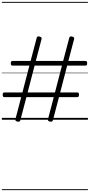

<svg xmlns="http://www.w3.org/2000/svg" viewBox="-20 -1287 965 2064"><path d="M166 20Q140 14 146 -6L208 -243H28Q17 -243 13 -249Q9 -255 9 -268Q9 -282 13 -287.5Q17 -293 28 -293H221L296 -582H115Q105 -582 100.5 -587.5Q96 -593 96 -606Q96 -620 100.5 -626Q105 -632 115 -632H309L375 -882Q379 -900 406 -894Q432 -887 427 -868L365 -632H659L725 -882Q729 -900 756 -894Q782 -887 777 -868L715 -632H898Q908 -632 912.5 -626Q917 -620 917 -606Q917 -593 912.5 -587.5Q908 -582 898 -582H702L627 -293H810Q820 -293 824.5 -287.5Q829 -282 829 -268Q829 -255 824.5 -249Q820 -243 810 -243H614L548 8Q543 25 516 20Q503 17 498 10.5Q493 4 496 -6L558 -243H264L198 8Q193 25 166 20ZM277 -293H571L646 -582H352ZM0 747H925V757H0ZM0 -20H925V0H0ZM0 -505H925V-500H0ZM0 -1267H925V-1257H0Z"/></svg>

Font: Playwrite VN Guides
Style: Regular
Weight: 400
Designer: Veronika Burian, José Scaglione
Foundry: TypeTogether
Version: Version 1.003